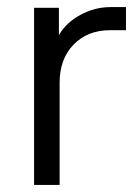

<svg xmlns="http://www.w3.org/2000/svg" viewBox="-20 -521 395 541"><path d="M76 -499H146V-422Q166 -457 206.5 -479Q247 -501 291 -501H335V-436H291Q227 -436 187.5 -395.5Q148 -355 148 -288V0H76Z"/></svg>

Font: Bai Jamjuree
Style: Regular
Weight: 400
Designer: Katatrad Aksorn Co.,Ltd.
Foundry: Cadson Demak Co.,Ltd.
Version: Version 1.000; ttfautohint (v1.6)